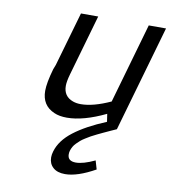

<svg xmlns="http://www.w3.org/2000/svg" viewBox="-82 -541 782 877"><g transform="rotate(10 308.5 -102.5)"><path d="M207 172.9Q222.2 120.1 277.8 77.4Q333.5 34.7 425.8 -3.4L420.4 -39.6Q317.9 9.8 241.2 9.8Q206.1 9.8 182.1 -1Q123 -26.4 123 -94.2Q123 -130.9 142.1 -197.3Q143.1 -201.2 146.2 -208Q149.4 -214.8 150.4 -218.8L222.7 -470.2H302.7L221.7 -187.5Q211.9 -153.3 211.9 -132.8Q211.9 -84 256.8 -67.9Q272.9 -62 293.5 -62Q350.6 -62 430.7 -98.6L537.1 -470.2H617.2L476.1 22Q467.3 25.9 447.3 34.9Q427.2 43.9 417.7 48.6Q408.2 53.2 390.6 61.5Q373 69.8 363.8 75.2Q354.5 80.6 341.1 88.9Q327.6 97.2 319.8 104Q312 110.8 303.5 119.4Q294.9 127.9 289.8 137Q284.7 146 281.7 155.8Q279.3 163.6 279.3 172.9Q279.3 204.6 317.4 204.6Q351.6 204.6 405.3 179.2L417 219.2Q335 265.1 277.8 265.1Q241.7 265.1 222.2 247.3Q202.6 229.5 202.6 200.7Q202.6 187.5 207 172.9Z"/></g></svg>

Font: Cantarell
Style: Italic
Weight: 400
Italic angle: -16°
Designer: Dave Crossland
Version: Version 1.004